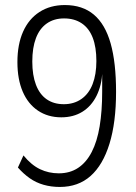

<svg xmlns="http://www.w3.org/2000/svg" viewBox="-20 -733 538 761"><path d="M217 8Q183 8 153 -0.5Q123 -9 98 -26.5Q73 -44 51 -69L73 -117Q104 -79 138.5 -62.5Q173 -46 213 -46Q257 -46 289.5 -67.5Q322 -89 343.5 -130.5Q365 -172 375 -232.5Q385 -293 385 -370V-450H386Q383 -394 362.5 -353Q342 -312 306.5 -290Q271 -268 223 -268Q170 -268 130.5 -294.5Q91 -321 70 -370Q49 -419 49 -487Q49 -557 71.5 -607.5Q94 -658 136.5 -685.5Q179 -713 237 -713Q307 -713 352 -675Q397 -637 418.5 -561Q440 -485 440 -369Q440 -248 414 -163.5Q388 -79 339 -35.5Q290 8 217 8ZM233 -320Q273 -320 302.5 -340.5Q332 -361 347 -399.5Q362 -438 362 -491Q362 -546 347.5 -583.5Q333 -621 304 -640.5Q275 -660 234 -660Q194 -660 165.5 -640Q137 -620 122.5 -582Q108 -544 108 -489Q108 -435 122.5 -397Q137 -359 165 -339.5Q193 -320 233 -320Z"/></svg>

Font: Nunito Sans 10pt Condensed Light
Style: Regular
Weight: 300
Width: 3
Designer: Vernon Adams
Foundry: Vernon Adams
Version: Version 3.101;gftools[0.9.27]